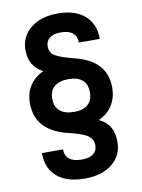

<svg xmlns="http://www.w3.org/2000/svg" viewBox="-96 -781 751 1014"><g transform="rotate(-10 280.0 -274.0)"><path d="M75.2 -3.9H188.5Q188.5 30.3 210.9 48.3Q233.4 66.4 277.3 66.4Q317.4 66.4 338.9 50.3Q360.4 34.2 360.4 4.9Q360.4 -31.2 329.1 -50.3Q297.9 -69.3 224.6 -85.9Q58.6 -127.9 58.6 -273.4Q58.6 -328.1 84.5 -367.7Q110.4 -407.2 157.2 -428.7Q84 -467.8 84 -554.7Q84 -601.6 108.9 -638.2Q133.8 -674.8 178.7 -695.3Q223.6 -715.8 284.2 -715.8Q378.9 -715.8 430.2 -669.9Q481.4 -624 481.4 -544.9H369.1Q369.1 -578.1 347.7 -596.2Q326.2 -614.3 283.2 -614.3Q245.1 -614.3 224.1 -598.6Q203.1 -583 203.1 -553.7Q203.1 -518.6 232.4 -501.5Q261.7 -484.4 335.9 -465.8Q501 -423.8 501 -281.2Q501 -224.6 474.1 -184.1Q447.3 -143.6 402.3 -124Q444.3 -102.5 461.4 -70.8Q478.5 -39.1 478.5 5.9Q478.5 80.1 423.3 124Q368.2 168 276.4 168Q179.7 168 127.4 123Q75.2 78.1 75.2 -3.9ZM380.9 -276.4Q380.9 -319.3 355.5 -341.8Q330.1 -364.3 281.2 -364.3Q231.4 -364.3 205.1 -341.8Q178.7 -319.3 178.7 -276.4Q178.7 -234.4 205.1 -211.4Q231.4 -188.5 281.2 -188.5Q330.1 -188.5 355.5 -211.4Q380.9 -234.4 380.9 -276.4Z"/></g></svg>

Font: Altinn-DIN Exp
Style: DINExp-Bold
Weight: 700
Width: 7
Designer: Charles Nix
Foundry: Altinn
Version: Version 2.00